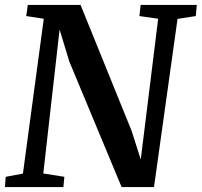

<svg xmlns="http://www.w3.org/2000/svg" viewBox="-21 -763 822 783"><path d="M-1 0 2.5 -42 72.5 -55 157.5 -686.5 86 -697.5 92.5 -743H307.5L515.5 -230L553 -112.5L624 -686.5L547.5 -697.5L552.5 -743H781.5L777.5 -697.5L703 -686L607 0H475L261.5 -512.5L222 -642.5L155.5 -55.5L241.5 -42L237.5 0Z"/></svg>

Font: Merriweather 28pt SemiBold
Style: Italic
Weight: 600
Italic angle: -7.8°
Version: Version 2.101